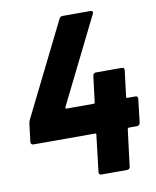

<svg xmlns="http://www.w3.org/2000/svg" viewBox="-80 -762 672 825"><g transform="rotate(-10 256.0 -350.0)"><path d="M498 -305H462C459 -305 458 -307 458 -310L472 -424C473 -431 469 -436 462 -436H348C342 -436 336 -431 335 -424L321 -310C321 -307 319 -305 316 -305H197C194 -305 192 -307 193 -311L379 -686C383 -695 380 -700 371 -700H250C243 -700 238 -697 235 -691L34 -286C31 -280 30 -276 29 -271L19 -190C19 -183 23 -178 30 -178H300C303 -178 305 -176 304 -173L285 -12C284 -5 288 0 295 0H408C415 0 421 -5 421 -12L441 -173C442 -176 444 -178 447 -178H483C489 -178 495 -183 496 -190L508 -293C509 -300 505 -305 498 -305Z"/></g></svg>

Font: Barlow Semi Condensed
Style: Bold Italic
Weight: 700
Width: 4
Italic angle: -7°
Designer: Jeremy Tribby
Foundry: Tribby Type
Version: Version 1.422;hotconv 1.0.109;makeotfexe 2.5.65596